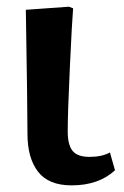

<svg xmlns="http://www.w3.org/2000/svg" viewBox="-20 -539 369 573"><path d="M193.8 14.2Q125 14.2 93.5 -26.6Q62 -67.4 62 -139.2Q62 -214.4 57.1 -509.8L186 -519L198.2 -514.2Q194.8 -474.6 188.5 -337.9Q182.1 -201.2 182.1 -147Q182.1 -106.9 196.5 -88.9Q210.9 -70.8 247.1 -70.8Q284.2 -70.8 308.1 -84L323.2 -30.8Q274.4 14.2 193.8 14.2Z"/></svg>

Font: Literata Book SemiBold
Style: Regular
Weight: 600
Designer: Latin by Veronika Burian and Jose Scaglione. Greek by Irene Vlachou. Cyrillic by Vera Evstafieva
Foundry: TypeTogether
Version: Version 2.003;PS 002.003;hotconv 1.0.88;makeotf.lib2.5.64775